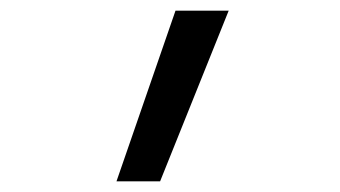

<svg xmlns="http://www.w3.org/2000/svg" viewBox="-20 -792 640 361"><path d="M199 -451 310 -772H410L281 -451Z"/></svg>

Font: Iosevka Mono
Style: Regular
Weight: 400
Designer: Belleve Invis
Foundry: Belleve Invis
Version: Version 11.1.1